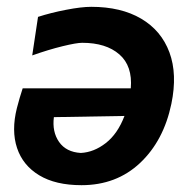

<svg xmlns="http://www.w3.org/2000/svg" viewBox="-20 -530 567 563"><path d="M219 13Q143 13 95 -16Q47 -45 30 -96Q13 -147 29.5 -213Q37.5 -244 46.5 -271H363.5Q369 -336.5 330 -370.5Q291 -404.5 221 -404.5Q204.5 -404.5 163.5 -394.5Q122.5 -384.5 74.5 -367.5L91.5 -480.5Q128.5 -492.5 173.5 -501.2Q218.5 -510 247.5 -510Q335 -510 394 -475.2Q453 -440.5 476.8 -376.5Q500.5 -312.5 482.5 -225.5Q460 -117.5 390.8 -52.2Q321.5 13 219 13ZM217 -81.5Q255.5 -83.5 290.2 -110.5Q325 -137.5 345 -190L138 -186.5Q132.5 -143.5 153.2 -113.8Q174 -84 217 -81.5Z"/></svg>

Font: Commissioner Loud SemiBold
Style: Italic
Weight: 600
Italic angle: -12°
Designer: Kostas Bartsokas
Foundry: Kostas Bartsokas
Version: Version 1.000; ttfautohint (v1.8.3)